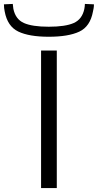

<svg xmlns="http://www.w3.org/2000/svg" viewBox="-80 -957 498 977"><path d="M129 0V-700H209V0ZM168 -770Q68 -770 13 -796.5Q-42 -823 -56 -898Q-60 -916 -60 -935L-15 -937Q-14 -923 -12 -912Q-1 -859 41.5 -840Q84 -821 168 -821Q253 -821 295.5 -840Q338 -859 349 -911Q350 -917 351 -923.5Q352 -930 352 -937L398 -935Q398 -925 396.5 -915.5Q395 -906 393 -898Q379 -822 323.5 -796Q268 -770 168 -770Z"/></svg>

Font: Georama ExtraExtended Light
Style: Regular
Weight: 300
Width: 8
Designer: Jean-Baptiste Levee
Foundry: Production Type
Version: Version 1.000